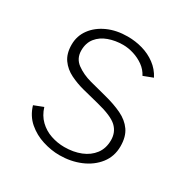

<svg xmlns="http://www.w3.org/2000/svg" viewBox="-158 -819 948 970"><g transform="rotate(30 316.0 -334.0)"><path d="M314 12Q267 12 217 -3.5Q167 -19 128 -52.5Q89 -86 73 -140L127 -161Q140 -118 169 -90Q198 -62 236.5 -49Q275 -36 315 -36Q368 -36 410.5 -53Q453 -70 478 -103Q503 -136 503 -184Q503 -230 471.5 -260Q440 -290 351 -312L256 -336Q213 -347 174.5 -366Q136 -385 112.5 -418Q89 -451 89 -503Q89 -554 118.5 -594Q148 -634 199 -657Q250 -680 315 -680Q360 -680 402 -668Q444 -656 478.5 -630.5Q513 -605 533 -566L478 -545Q463 -574 436.5 -593Q410 -612 378 -622Q346 -632 316 -632Q271 -632 232 -618Q193 -604 169.5 -575Q146 -546 146 -502Q146 -455 182.5 -428.5Q219 -402 268 -389L364 -364Q423 -349 467 -328Q511 -307 535.5 -272Q560 -237 560 -181Q560 -122 526 -78.5Q492 -35 436 -11.5Q380 12 314 12Z"/></g></svg>

Font: Atkinson Hyperlegible Mono ExtraLight
Style: Regular
Weight: 200
Monospace: yes
Designer: Elliott Scott, Megan Eiswerth, Linus Boman, Theodore Petrosky, Letters from Sweden
Foundry: Applied Design Works, Letters from Sweden
Version: Version 2.001